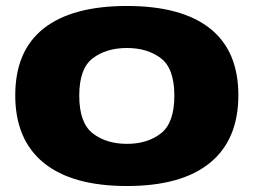

<svg xmlns="http://www.w3.org/2000/svg" viewBox="-20 -617 860 642"><path d="M404.5 5Q221.5 5 126.2 -72.5Q31 -150 31 -298.5Q31 -447 126.2 -522Q221.5 -597 404.5 -597Q587 -597 682 -522Q777 -447 777 -298.5Q777 -150 682 -72.5Q587 5 404.5 5ZM404.5 -136Q473 -136 518 -171Q563 -206 563 -297Q563 -388 518 -422.2Q473 -456.5 404.5 -456.5Q335.5 -456.5 290.2 -422.2Q245 -388 245 -297Q245 -206 290.2 -171Q335.5 -136 404.5 -136Z"/></svg>

Font: Anybody ExtraExpanded ExtraBold
Style: Regular
Weight: 800
Width: 8
Designer: Tyler Finck
Foundry: Etcetera Type Company
Version: Version 1.010; ttfautohint (v1.8.3) -l 8 -r 50 -G 200 -x 14 